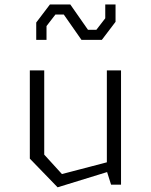

<svg xmlns="http://www.w3.org/2000/svg" viewBox="-20 -808 660 840"><path d="M173.5 -131.5 251 -46.5 490 -109V-68L232 11.5L110.5 -114V-500H173.5ZM509.5 0H466L447.5 -58.5V-500H509.5ZM365 -677.5H401.5L440.5 -728V-788.5H485.5V-712.5L425.5 -633.5H336.5L259 -744.5H222.5L183.5 -694V-633.5H138.5V-709.5L198.5 -788.5H287.5Z"/></svg>

Font: Monaspace Krypton Var ExLight
Style: Regular
Weight: 200
Designer: Riley Cran and the Lettermatic Team
Version: Version 1.200 (Monaspace Krypton Var)